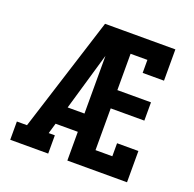

<svg xmlns="http://www.w3.org/2000/svg" viewBox="-129 -867 1007 998"><g transform="rotate(20 375.0 -367.5)"><path d="M29 0V-101H85L286 -735H388Q372 -673 354.5 -612Q337 -551 319 -490L252 -260H345V-159H222L205 -101H239V0ZM345 0V-735H675V-562H557V-634H464V-433H650V-332H464V-101H557V-173H675V0Z"/></g></svg>

Font: Iosevka Etoile
Style: Bold
Weight: 700
Designer: Belleve Invis
Foundry: Belleve Invis
Version: Version 28.1.0; ttfautohint (v1.8.4)